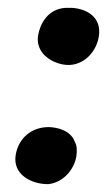

<svg xmlns="http://www.w3.org/2000/svg" viewBox="-20 -470 272 488"><path d="M20 -77C11 -25 62 -2 101 -2H103C140 -6 168 -38 174 -72C176 -85 176 -102 170 -109V-110C159 -139 126 -146 105 -147H104C58 -147 27 -117 20 -77ZM77 -381C69 -336 110 -311 141 -306C184 -298 223 -331 231 -376C240 -428 198 -448 163 -450H146C101 -447 82 -409 77 -381Z"/></svg>

Font: Vapor
Style: BlkObl
Weight: 900
Foundry: Cannot Into Space Fonts
Version: Version 0.179